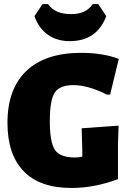

<svg xmlns="http://www.w3.org/2000/svg" viewBox="-20 -920 636 952"><path d="M467 -900 507 -840Q460 -716 326 -716Q262 -716 217 -748Q172 -780 151 -840L191 -900H218Q252 -850 333 -850Q407 -850 440 -900ZM382 -658Q490 -658 569 -628L526 -451H510Q416 -498 344 -498Q277 -498 252 -461.5Q227 -425 227 -320Q227 -213 253 -176Q279 -139 352 -139Q366 -139 388 -143V-175L385 -284L568 -297L565 -209V-32Q449 12 334 12Q177 12 97 -71.5Q17 -155 17 -310Q17 -480 111.5 -569Q206 -658 382 -658Z"/></svg>

Font: Alegreya Sans SC Black
Style: Regular
Weight: 900
Designer: Juan Pablo del Peral
Foundry: Huerta Tipografica
Version: Version 2.007